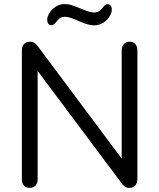

<svg xmlns="http://www.w3.org/2000/svg" viewBox="-20 -914 779 939"><path d="M651.9 -668V-37.1Q651.9 -18.1 641.4 -6.6Q630.9 4.9 611.8 4.9Q592.8 4.9 579.1 -12.2L164.1 -566.9V-37.1Q164.1 -18.1 153.6 -6.6Q143.1 4.9 125 4.9Q106.9 4.9 96.9 -6.6Q86.9 -18.1 86.9 -37.1V-668Q86.9 -687 97.4 -698.5Q107.9 -710 127.4 -710Q147 -710 161.1 -692.9L575.2 -138.2V-668Q575.2 -687 585.7 -698.5Q596.2 -710 614 -710Q631.8 -710 641.8 -698.5Q651.9 -687 651.9 -668ZM504.9 -893.1Q526.4 -893.6 526.9 -866.2Q526.9 -852.5 515.9 -833.7Q504.9 -814.9 484.9 -802.5Q464.8 -790 438.7 -790Q412.6 -790 365.2 -811Q317.9 -832 299.8 -832Q281.7 -832 272.5 -825Q263.2 -817.9 252.9 -804.4Q242.7 -791 232.9 -791Q210.9 -791 210.9 -818.4Q210.9 -832 221.9 -850.6Q232.9 -869.1 252.9 -881.6Q272.9 -894 293.9 -894Q314.9 -894 332 -888.4Q349.1 -882.8 385.3 -867.9Q421.4 -853 438.2 -853Q455.1 -853 464.6 -859.6Q474.1 -866.2 484.6 -879.6Q495.1 -893.1 504.9 -893.1Z"/></svg>

Font: Nunito-Regular
Style: Regular
Weight: 400
Designer: Vernon Adams
Foundry: newtypography
Version: Version 3.000